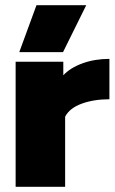

<svg xmlns="http://www.w3.org/2000/svg" viewBox="-20 -717 440 737"><path d="M120 -697H311L222 -517H54ZM40 -480H223V-428Q250 -457 297 -474Q344 -491 400 -491V-336Q340 -336 293.5 -319Q247 -302 230 -269V0H40Z"/></svg>

Font: Readiness ExtraBold
Style: Regular
Weight: 800
Designer: Katatrad Team
Foundry: CadsonDemak
Version: Version 1.00;January 16, 2020;FontCreator 12.0.0.2550 64-bit